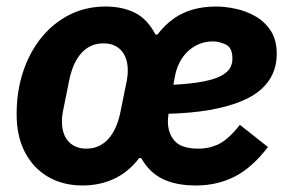

<svg xmlns="http://www.w3.org/2000/svg" viewBox="-20 -557 880 589"><path d="M245 -101Q285 -101 312 -130.5Q339 -160 350 -216L369 -310Q370 -315 371 -323Q372 -331 372 -341Q372 -366 363.5 -384.5Q355 -403 338.5 -413.5Q322 -424 297 -424Q257 -424 230 -394.5Q203 -365 192 -309L173 -215Q172 -211 171 -202.5Q170 -194 170 -184Q170 -159 178.5 -140.5Q187 -122 204 -111.5Q221 -101 245 -101ZM633 -430Q604 -430 579.5 -416.5Q555 -403 538.5 -378.5Q522 -354 516 -320L512 -297Q568 -300 603.5 -307Q639 -314 658.5 -324.5Q678 -335 685.5 -348Q693 -361 693 -377Q693 -411 672.5 -420.5Q652 -430 633 -430ZM581 12Q521 12 480 -7.5Q439 -27 413 -72H407Q374 -29 330 -8.5Q286 12 233 12Q174 12 128.5 -14Q83 -40 57 -89Q31 -138 31 -207Q31 -230 33 -251Q35 -272 39 -292Q54 -365 91 -420Q128 -475 182.5 -506Q237 -537 304 -537Q355 -537 393.5 -518Q432 -499 457 -451H463Q486 -481 513 -500Q540 -519 572.5 -528Q605 -537 642 -537Q671 -537 703.5 -530Q736 -523 764.5 -506.5Q793 -490 811 -462Q829 -434 829 -391Q829 -359 817 -331.5Q805 -304 780 -282Q755 -260 715.5 -244.5Q676 -229 622 -219.5Q568 -210 497 -208Q496 -199 495.5 -194Q495 -189 495 -185Q495 -148 516 -124.5Q537 -101 589 -101Q623 -101 652 -115.5Q681 -130 716 -174L802 -106Q753 -42 699.5 -15Q646 12 581 12Z"/></svg>

Font: IBM Plex Sans Var
Style: Italic
Weight: 400
Italic angle: -11.31°
Designer: Mike Abbink, Paul van der Laan, Pieter van Rosmalen
Foundry: Bold Monday
Version: Version 1.001